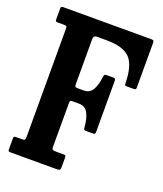

<svg xmlns="http://www.w3.org/2000/svg" viewBox="-138 -841 792 932"><g transform="rotate(20 257.5 -375.0)"><path d="M59 -671H27Q19.5 -671 17.2 -673.2Q15 -675.5 15 -683.5V-739.5Q15 -750 25 -750H482Q491 -750 493.5 -746.8Q496 -743.5 496 -734V-505.5Q496 -497.5 492.5 -495.8Q489 -494 480.5 -494H450.5Q441.5 -494 439.2 -496.2Q437 -498.5 437 -507.5Q435.5 -599.5 400.2 -635.2Q365 -671 280 -671H230Q212 -671 212 -653V-420.5Q212 -410 214.8 -407Q217.5 -404 227 -404H259Q288.5 -404 303.5 -428.5Q318.5 -453 323 -495Q324 -504 326.5 -508Q329 -512 339.5 -512H369.5Q378 -512 381 -509.8Q384 -507.5 384 -499V-237Q384 -229.5 382 -226.2Q380 -223 372.5 -223H336Q328 -223 326.2 -225.2Q324.5 -227.5 323.5 -235Q320.5 -281 305.8 -308.5Q291 -336 259.5 -336H224.5Q215.5 -336 213.8 -332.5Q212 -329 212 -321V-100Q212 -87 215.2 -83Q218.5 -79 232 -79H269.5Q278.5 -79 281.8 -77.2Q285 -75.5 285 -66.5V-17.5Q285 -6 281 -3Q277 0 266 0H29.5Q20.5 0 17.8 -1.8Q15 -3.5 15 -12.5V-68.5Q15 -76 18.5 -77.5Q22 -79 30 -79H59Q69 -79 72 -82.5Q75 -86 75 -96.5V-655.5Q75 -665.5 72 -668.2Q69 -671 59 -671Z"/></g></svg>

Font: Besley* Condensed Semi
Style: Regular
Weight: 600
Width: 3
Designer: Owen Earl
Foundry: indestructible type*
Version: Version 3.000; ttfautohint (v1.8.3)